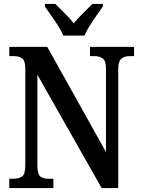

<svg xmlns="http://www.w3.org/2000/svg" viewBox="-20 -951 715 971"><path d="M27 0V-47H48Q75 -47 91.5 -58.5Q108 -70 108 -115V-603Q108 -645 91.5 -656Q75 -667 52 -667H27V-714H219L516 -182V-603Q516 -643 500 -655Q484 -667 460 -667H435V-714H658V-667H634Q609 -667 593.5 -654Q578 -641 578 -599V0H494L169 -573V-115Q169 -70 184 -58.5Q199 -47 224 -47H250V0ZM300 -771Q291 -794 274 -820.5Q257 -847 238.5 -873Q220 -899 207 -918V-931H260Q280 -910 307 -884Q334 -858 353 -833Q373 -858 400 -884Q427 -910 447 -931H500V-918Q487 -899 468.5 -873Q450 -847 433.5 -820.5Q417 -794 407 -771Z"/></svg>

Font: Noto Serif Thai Condensed SemiBold
Style: Regular
Weight: 600
Width: 3
Designer: Monotype Design Team
Foundry: Monotype Imaging Inc.
Version: Version 2.002; ttfautohint (v1.8.4.7-5d5b)